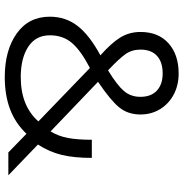

<svg xmlns="http://www.w3.org/2000/svg" viewBox="-2 -752 769 805"><g transform="rotate(90 382.5 -349.5)"><path d="M50 -174Q50 -240 88.5 -290Q127 -340 212 -386Q159 -433 136.5 -470.5Q114 -508 114 -554Q114 -629 161.5 -671.5Q209 -714 288 -714Q338 -714 377 -693Q416 -672 438 -635.5Q460 -599 460 -554Q460 -501 430 -464.5Q400 -428 323 -376L531 -177Q551 -210 558.5 -250Q566 -290 566 -350H642Q642 -276 629.5 -224Q617 -172 586 -124L715 0H619L541 -76Q496 -29 437.5 -7Q379 15 303 15Q191 15 120.5 -35Q50 -85 50 -174ZM386 -554Q386 -598 360 -622.5Q334 -647 288 -647Q240 -647 214 -623Q188 -599 188 -554Q188 -518 207 -491Q226 -464 275 -418Q337 -456 361.5 -484.5Q386 -513 386 -554ZM489 -126 265 -342Q192 -304 160 -266.5Q128 -229 128 -174Q128 -115 176 -83.5Q224 -52 303 -52Q424 -52 489 -126Z"/></g></svg>

Font: Prompt Light
Style: Regular
Weight: 300
Designer: Katatrad Team
Foundry: CadsonDemak
Version: Version 1.001